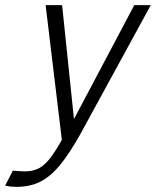

<svg xmlns="http://www.w3.org/2000/svg" viewBox="-92 -520 605 745"><path d="M-42 142Q-32 143 -19 144Q-6 145 3 145Q31 145 52.5 136Q74 127 95 103Q116 79 142 33L160 0H220Q177 77 139.5 122Q102 167 62.5 186Q23 205 -27 205Q-40 205 -49.5 204Q-59 203 -72 200ZM149 -500 195 -58 429 -500H493L220 0L148 23L85 -500Z"/></svg>

Font: Epunda Sans Light
Style: Italic
Weight: 300
Italic angle: -12.0243°
Designer: Simon Atzbach
Foundry: typofactur
Version: Version 2.204